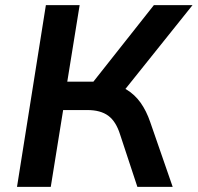

<svg xmlns="http://www.w3.org/2000/svg" viewBox="-20 -725 767 745"><path d="M46 0 158 -705H289L241 -408H355L328 -390L577 -705H727L454 -364L397 -403Q439 -397 471 -377.5Q503 -358 525.5 -326.5Q548 -295 563 -251L650 0H513L446 -203Q430 -254 400 -276Q370 -298 319 -298H225L177 0Z"/></svg>

Font: Nunito Sans 10pt
Style: Bold Italic
Weight: 700
Italic angle: -9°
Designer: Vernon Adams
Foundry: Vernon Adams
Version: Version 3.101;gftools[0.9.27]